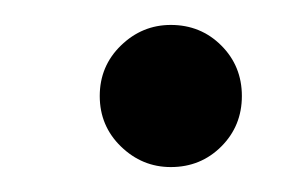

<svg xmlns="http://www.w3.org/2000/svg" viewBox="-20 -422 241 154"><path d="M117 -288Q94 -288 77 -304.5Q60 -321 60 -345Q60 -369 77 -385.5Q94 -402 117 -402Q141 -402 157.5 -385.5Q174 -369 174 -345Q174 -321 157.5 -304.5Q141 -288 117 -288Z"/></svg>

Font: Stick No Bills ExtraLight Medium
Style: Regular
Weight: 500
Version: Version 2.000